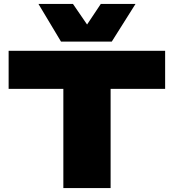

<svg xmlns="http://www.w3.org/2000/svg" viewBox="-20 -959 886 979"><path d="M822 -506H544V0H303V-506H24V-700H822ZM671 -939 550 -747H291L176 -939H352L424 -834L494 -939Z"/></svg>

Font: Georama Extended ExtraBold
Style: Regular
Weight: 800
Width: 7
Designer: Jean-Baptiste Levee
Foundry: Production Type
Version: Version 1.000